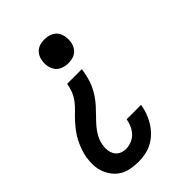

<svg xmlns="http://www.w3.org/2000/svg" viewBox="-221 -623 941 941"><g transform="rotate(-45 250.0 -152.5)"><path d="M268 -362Q248 -362 229.5 -369Q211 -376 200 -391Q189 -406 185.5 -425.5Q182 -445 186 -465Q188 -479 195 -491.5Q202 -504 214 -513Q226 -522 240 -525Q254 -528 267 -528Q287 -528 305.5 -521Q324 -514 335 -499Q346 -484 349 -464.5Q352 -445 349 -425Q347 -411 339.5 -398Q332 -385 320.5 -376.5Q309 -368 295 -365Q281 -362 268 -362ZM171 223Q145 223 119 218.5Q93 214 71.5 201.5Q50 189 35 170Q20 151 11 127.5Q2 104 1 78Q0 52 4 26Q8 4 16 -18.5Q24 -41 34.5 -61.5Q45 -82 59.5 -101.5Q74 -121 90.5 -139Q107 -157 124.5 -173.5Q142 -190 156.5 -209Q171 -228 179.5 -250Q188 -272 192 -295H294Q290 -271 284.5 -248Q279 -225 269.5 -203Q260 -181 246 -160Q232 -139 215.5 -120.5Q199 -102 181 -84Q163 -66 146.5 -47Q130 -28 118.5 -6Q107 16 103 39Q100 57 102 74.5Q104 92 113 106.5Q122 121 137.5 128Q153 135 171 135Q189 135 208.5 127.5Q228 120 242 105Q256 90 264 71.5Q272 53 275 35V34H375V36Q371 60 362.5 83.5Q354 107 340.5 129Q327 151 308.5 169.5Q290 188 267 200.5Q244 213 219.5 218Q195 223 171 223Z"/></g></svg>

Font: Iosevka Curly Slab Semibold
Style: Italic
Weight: 600
Italic angle: -9°
Monospace: yes
Designer: Belleve Invis
Foundry: Belleve Invis
Version: Version 22.1.2; ttfautohint (v1.8.4)